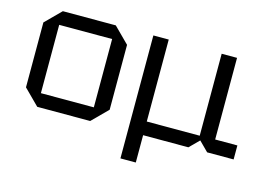

<svg xmlns="http://www.w3.org/2000/svg" viewBox="-95 -743 1510 1086"><g transform="rotate(15 660.0 -200.0)"><path d="M60 -90V-470L150 -560H460L550 -470V-90L460 0H150ZM150 -80H460V-480H150Z M680 160V-560H770V-80H1080V-560H1170V-82H1300V0H1145L1090 -55L1035 0H770V160Z"/></g></svg>

Font: Tektur
Style: Regular
Weight: 400
Designer: Adam Jagosz
Foundry: Adam Jagosz
Version: Version 1.005;gftools[0.9.30]